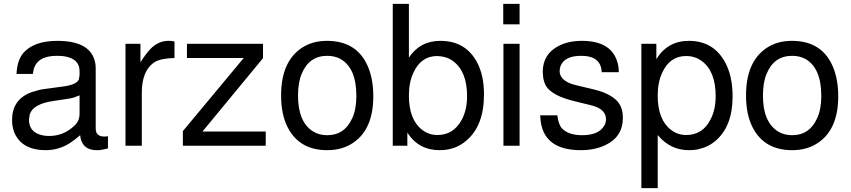

<svg xmlns="http://www.w3.org/2000/svg" viewBox="-20 -749 4375 987"><path d="M535 -49V14Q507 21 489 23H488H478Q407 23 394 -40L392 -54Q362 -28 337 -12Q281 23 214 23Q104 23 61 -52Q42 -86 42 -132Q42 -234 134 -272L145 -276L179 -286L198 -290Q213 -292 239 -295.5Q265 -299 302 -304Q375 -313 386 -342V-343V-344L389 -362V-384Q389 -448 308 -460Q300 -461 291 -461.5Q282 -462 272 -462Q168 -462 152 -387L149 -369H65Q68 -440 101 -478Q156 -539 275 -539Q450 -539 470 -423Q471 -417 471.5 -410.5Q472 -404 472 -396V-88Q472 -47 517 -47H519Q527 -47 530 -48H531ZM389 -259 379 -255Q362 -247 341 -243L255 -230Q150 -215 133 -161L129 -135V-134Q129 -69 196 -54Q211 -50 232 -50Q303 -50 356 -97Q369 -108 377 -120Q389 -138 389 -165Z M625 -524H702V-429Q729 -471 751 -495Q793 -539 845 -539H856L877 -536V-451Q805 -449 774 -429L770 -427L768 -425Q709 -381 709 -272V0H625Z M1332 -524V-450L1021 -73H1346V0H920V-75L1233 -451H941V-524Z M1661 -539Q1813 -539 1870 -410Q1899 -344 1899 -254Q1899 -86 1797 -16Q1741 23 1662 23Q1518 23 1458 -96Q1425 -162 1425 -258Q1425 -431 1530 -502Q1585 -539 1661 -539ZM1662 -462Q1569 -462 1531 -370Q1512 -325 1512 -258Q1512 -121 1590 -73Q1621 -54 1662 -54Q1752 -54 1791 -142Q1812 -188 1812 -255Q1812 -400 1730 -446Q1701 -462 1662 -462Z M1999 -729H2082V-453Q2139 -539 2244 -539Q2372 -539 2431 -431Q2468 -364 2468 -264Q2468 -102 2377 -26Q2321 23 2240 23Q2132 23 2074 -67V0H1999ZM2228 -461Q2145 -461 2106 -377Q2082 -327 2082 -258Q2082 -133 2151 -81Q2185 -55 2228 -55Q2312 -55 2354 -134Q2381 -185 2381 -255Q2381 -382 2309 -435Q2277 -459 2228 -461Z M2651 -524V0H2568V-524ZM2651 -729V-624H2567V-729Z M3073 -378Q3070 -462 2968 -462Q2885 -462 2863 -413Q2857 -399 2857 -383Q2857 -338 2923 -316L2954 -308L3034 -289Q3153 -260 3175 -191Q3182 -171 3182 -143Q3182 -46 3092 -3Q3038 23 2966 23Q2771 23 2758 -139L2757 -156H2845Q2851 -108 2869 -89Q2902 -54 2973 -54Q3056 -54 3085 -101Q3095 -115 3095 -136Q3095 -181 3041 -201L3022 -207H3021L3014 -209L2936 -228Q2818 -256 2786 -308Q2778 -323 2773 -345L2770 -379Q2770 -472 2854 -514Q2903 -539 2971 -539Q3116 -539 3151 -438Q3161 -412 3161 -378Z M3277 218V-524H3354V-445Q3412 -539 3521 -539Q3648 -539 3708 -428Q3746 -357 3746 -253Q3746 -99 3657 -24Q3619 8 3566 19Q3547 23 3522 23Q3425 23 3361 -55V218ZM3507 -461Q3424 -461 3385 -377Q3361 -327 3361 -258Q3361 -133 3430 -81Q3464 -55 3507 -55Q3592 -55 3632 -134Q3659 -185 3659 -255Q3659 -382 3588 -435Q3553 -461 3507 -461Z M4051 -539Q4203 -539 4260 -410Q4289 -344 4289 -254Q4289 -86 4187 -16Q4131 23 4052 23Q3908 23 3848 -96Q3815 -162 3815 -258Q3815 -431 3920 -502Q3975 -539 4051 -539ZM4052 -462Q3959 -462 3921 -370Q3902 -325 3902 -258Q3902 -121 3980 -73Q4011 -54 4052 -54Q4142 -54 4181 -142Q4202 -188 4202 -255Q4202 -400 4120 -446Q4091 -462 4052 -462Z"/></svg>

Font: Ekushey Lal Sabuj
Style: Regular
Weight: 400
Designer: Al Mamun Sumon
Foundry: Al Mamun Sumon
Version: Version 1.0